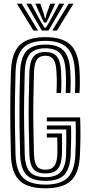

<svg xmlns="http://www.w3.org/2000/svg" viewBox="-20 -1010 488 1039"><path d="M226.1 9Q129 9 85.6 -32.9Q42.2 -74.8 39.1 -171.2Q37.2 -240.5 36.2 -311.9Q35.2 -383.4 35.8 -460.3Q36.4 -537.2 39.2 -622.5Q42.7 -723.2 86.7 -766.1Q130.7 -809 225.9 -809Q318.2 -809 361.4 -767.7Q404.5 -726.4 410.3 -629.8Q412.1 -597 412.2 -567Q412.2 -536.9 410.3 -507.2H385.3Q387.1 -536.9 387.2 -566.2Q387.3 -595.5 385.3 -628.3Q380.2 -714.5 343.2 -751.7Q306.2 -788.9 225.9 -788.9Q142.3 -788.9 104.9 -750.1Q67.4 -711.2 64.2 -621.5Q61.7 -543.9 60.8 -471.3Q60 -398.8 60.9 -325.4Q61.8 -252.1 64.1 -171.9Q67 -86.3 104.1 -48.7Q141.3 -11.1 226.1 -11.1Q308.6 -11.1 346.2 -48.4Q383.8 -85.6 387.7 -172.3Q389.3 -208.6 389.9 -240.3Q390.5 -272.1 390.5 -300.1Q390.4 -328.2 389.5 -353H233.4V-374.7H413.5Q415.6 -331.4 415.4 -282.1Q415.2 -232.8 412.6 -171Q408.3 -73.9 364.5 -32.4Q320.7 9 226.1 9ZM226.1 -31.2Q154.6 -31.2 123 -64.2Q91.4 -97.1 89 -172.7Q86.7 -252.1 85.7 -324.1Q84.7 -396 85.6 -468.2Q86.4 -540.4 89 -620.7Q92 -700.7 123.9 -734.7Q155.8 -768.8 225.9 -768.8Q295.5 -768.8 325.8 -734.9Q356 -701 360.3 -626.9Q362.3 -592.6 362.3 -566.8Q362.4 -540.9 360.5 -507.2H335.6Q337.1 -535.7 337.3 -564.2Q337.5 -592.8 335.6 -624.6Q331.7 -691.8 306.2 -720.2Q280.6 -748.7 225.9 -748.7Q169.1 -748.7 142.7 -719.2Q116.4 -689.7 114 -619.8Q111.4 -539.6 110.5 -467.4Q109.7 -395.3 110.7 -323.8Q111.6 -252.3 114 -173.5Q116.2 -107.9 142 -79.6Q167.9 -51.3 226.1 -51.3Q282.3 -51.3 308.8 -79.4Q335.2 -107.6 337.6 -174.1Q338.6 -205.8 338.8 -243.8Q338.9 -281.8 338.6 -309.5H233.4V-331.2H364.3Q365.5 -296.4 365.1 -259.6Q364.7 -222.7 362.7 -173.3Q359.4 -99 328.7 -65.1Q298 -31.2 226.1 -31.2ZM226.1 -71.5Q178.9 -71.5 159.8 -96.4Q140.7 -121.3 139 -174.4Q136.6 -251.7 135.6 -322.6Q134.7 -393.4 135.5 -465.6Q136.4 -537.9 139 -619.4Q141.1 -678.1 161.2 -703.3Q181.3 -728.5 225.9 -728.5Q268 -728.5 287.7 -704.4Q307.4 -680.3 310.6 -623.7Q312.2 -594.8 312.2 -566.7Q312.3 -538.5 310.6 -507.2H285.6Q286.8 -530.2 287.2 -548.8Q287.6 -567.4 287.1 -585Q286.7 -602.5 285.6 -621.9Q283 -669 269.2 -688.7Q255.4 -708.4 225.9 -708.4Q194.6 -708.4 180.1 -687.9Q165.7 -667.4 163.9 -619Q161.3 -538.9 160.5 -467.7Q159.6 -396.5 160.6 -325.6Q161.6 -254.7 163.9 -175.3Q165.5 -130.2 179.4 -110.9Q193.4 -91.6 226.1 -91.6Q258.1 -91.6 273.2 -110.7Q288.3 -129.9 290.4 -177.1Q291.1 -197.5 290.6 -224.4Q290 -251.4 289.5 -266H233.4V-287.8H315Q315.5 -264.8 315.9 -235.7Q316.3 -206.5 315.2 -175.5Q312.9 -119.5 292.2 -95.5Q271.5 -71.5 226.1 -71.5ZM71.2 -990.3H97.2L186.1 -844.8H160.9ZM121.6 -990.3H148.3L200 -894.4L221.1 -860H227.9L249 -894.2L300.7 -990.3H327.5L242.6 -844.8H206.4ZM171.1 -990.3H197.8L218.6 -930.8L222.7 -911.4H226.3L230.6 -930.8L252 -990.3H278.8L245 -916.8L231.3 -888.3H217.7L204.2 -916.8ZM351.8 -990.3H377.8L288.1 -844.8H262.9Z"/></svg>

Font: Big Shoulders Inline Thin
Style: Regular
Weight: 100
Designer: Patric King
Foundry: XO Type Co
Version: Version 2.002